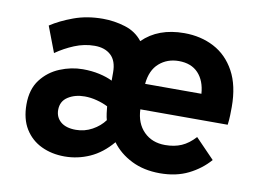

<svg xmlns="http://www.w3.org/2000/svg" viewBox="-63 -616 982 722"><g transform="rotate(10 428.0 -255.5)"><path d="M222.5 12Q173.5 12 134 -6.8Q94.5 -25.5 71.2 -63Q48 -100.5 48 -156.5Q48 -214 76 -250.8Q104 -287.5 147 -305.2Q190 -323 234.5 -323Q268.5 -323 297.8 -316.5Q327 -310 348 -299.5V-331Q348 -375 325 -396.2Q302 -417.5 263 -417.5Q223.5 -417.5 186 -402Q148.5 -386.5 116.5 -364L79 -462.5Q114.5 -486 164.8 -504.5Q215 -523 276 -523Q319 -523 360.8 -510.2Q402.5 -497.5 428 -464.5Q487 -523 586.5 -523Q650 -523 700.5 -496.5Q751 -470 780.5 -416Q810 -362 810 -280.5Q810 -267.5 809.5 -248.8Q809 -230 806.5 -212H473Q475 -159 506.2 -127.5Q537.5 -96 587.5 -96Q623 -96 650 -107.8Q677 -119.5 701.5 -146.5L774 -71.5Q742 -34.5 695.2 -11.2Q648.5 12 586.5 12Q525 12 478 -11.5Q431 -35 402.5 -74Q364.5 -29 318.5 -8.5Q272.5 12 222.5 12ZM474 -309.5H689Q685.5 -359 658.8 -387.5Q632 -416 584.5 -416Q540.5 -416 509.8 -389.2Q479 -362.5 474 -309.5ZM247 -94Q280.5 -94 309.5 -110Q338.5 -126 356 -150Q353 -159.5 350.8 -176Q348.5 -192.5 348 -201.5Q329.5 -211 305.8 -217.2Q282 -223.5 259 -223.5Q222 -223.5 195.5 -206.5Q169 -189.5 169 -156.5Q169 -128.5 189.2 -111.2Q209.5 -94 247 -94Z"/></g></svg>

Font: Overpass
Style: Bold
Weight: 700
Designer: Delve Withrington, Dave Bailey, Thomas Jockin
Foundry: Delve Fonts LLC
Version: Version 4.000; ttfautohint (v1.8.3)